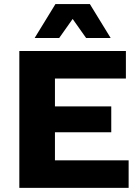

<svg xmlns="http://www.w3.org/2000/svg" viewBox="-20 -906 671 926"><path d="M73.2 0V-660H587.2V-527.4H245V-393H516.6V-268.2H245V-132.6H600.4V0ZM513.8 -722.6H395.4L330.4 -814.6L265.4 -722.6H147L247.4 -886.4H413.4Z"/></svg>

Font: Work Sans
Style: Regular
Weight: 400
Designer: Wei Huang
Foundry: Wei Huang
Version: Version 2.006; ttfautohint (v1.8.1.43-b0c9)